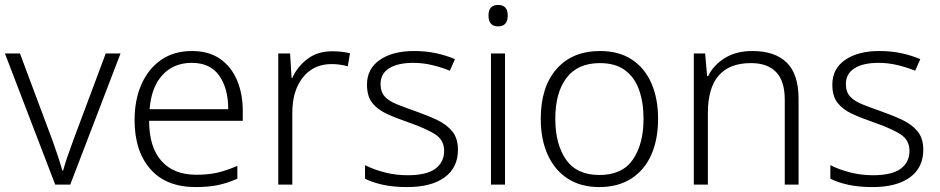

<svg xmlns="http://www.w3.org/2000/svg" viewBox="-20 -749 3812 779"><path d="M204 0 0 -532H61L193 -179Q205 -146 215.5 -114Q226 -82 233 -57H236Q243 -82 254 -114.5Q265 -147 277 -179L409 -532H469L265 0Z M759 -542Q827 -542 872.5 -510.5Q918 -479 941.5 -424Q965 -369 965 -298V-259H585Q585 -153 634.5 -96.5Q684 -40 776 -40Q825 -40 862 -48.5Q899 -57 943 -76V-24Q903 -6 864 2Q825 10 774 10Q654 10 590 -63Q526 -136 526 -262Q526 -343 553.5 -406Q581 -469 633 -505.5Q685 -542 759 -542ZM758 -494Q685 -494 639.5 -445Q594 -396 587 -306H906Q906 -390 869.5 -442Q833 -494 758 -494Z M1328 -541Q1367 -541 1400 -533L1391 -480Q1359 -489 1325 -489Q1252 -489 1209 -435Q1166 -381 1166 -292V0H1109V-532H1157L1163 -433H1166Q1186 -478 1227 -509.5Q1268 -541 1328 -541Z M1838 -141Q1838 -69 1784 -29.5Q1730 10 1632 10Q1576 10 1533 0.5Q1490 -9 1461 -24V-79Q1496 -61 1541 -49.5Q1586 -38 1633 -38Q1711 -38 1746.5 -64.5Q1782 -91 1782 -137Q1782 -181 1745 -204.5Q1708 -228 1636 -253Q1586 -270 1548.5 -287.5Q1511 -305 1490 -332Q1469 -359 1469 -406Q1469 -470 1521 -506Q1573 -542 1660 -542Q1708 -542 1749.5 -533Q1791 -524 1826 -509L1805 -462Q1774 -475 1735 -484.5Q1696 -494 1657 -494Q1594 -494 1559 -472Q1524 -450 1524 -408Q1524 -376 1541 -357.5Q1558 -339 1590 -326Q1622 -313 1668 -297Q1716 -280 1754 -262Q1792 -244 1815 -216Q1838 -188 1838 -141Z M2001 -729Q2040 -729 2040 -686Q2040 -642 2001 -642Q1962 -642 1962 -686Q1962 -729 2001 -729ZM2029 -532V0H1972V-532Z M2650 -267Q2650 -183 2622.5 -121Q2595 -59 2541.5 -24.5Q2488 10 2411 10Q2337 10 2284 -24Q2231 -58 2202.5 -120.5Q2174 -183 2174 -267Q2174 -396 2238 -469Q2302 -542 2415 -542Q2491 -542 2543.5 -507.5Q2596 -473 2623 -411Q2650 -349 2650 -267ZM2233 -267Q2233 -164 2276.5 -101.5Q2320 -39 2412 -39Q2505 -39 2548 -102Q2591 -165 2591 -267Q2591 -333 2573 -384Q2555 -435 2516 -464Q2477 -493 2414 -493Q2324 -493 2278.5 -433Q2233 -373 2233 -267Z M3033 -542Q3124 -542 3172 -495Q3220 -448 3220 -348V0H3164V-344Q3164 -420 3129 -456.5Q3094 -493 3027 -493Q2852 -493 2852 -290V0H2795V-532H2841L2849 -440H2853Q2874 -484 2920 -513Q2966 -542 3033 -542Z M3726 -141Q3726 -69 3672 -29.5Q3618 10 3520 10Q3464 10 3421 0.5Q3378 -9 3349 -24V-79Q3384 -61 3429 -49.5Q3474 -38 3521 -38Q3599 -38 3634.5 -64.5Q3670 -91 3670 -137Q3670 -181 3633 -204.5Q3596 -228 3524 -253Q3474 -270 3436.5 -287.5Q3399 -305 3378 -332Q3357 -359 3357 -406Q3357 -470 3409 -506Q3461 -542 3548 -542Q3596 -542 3637.5 -533Q3679 -524 3714 -509L3693 -462Q3662 -475 3623 -484.5Q3584 -494 3545 -494Q3482 -494 3447 -472Q3412 -450 3412 -408Q3412 -376 3429 -357.5Q3446 -339 3478 -326Q3510 -313 3556 -297Q3604 -280 3642 -262Q3680 -244 3703 -216Q3726 -188 3726 -141Z"/></svg>

Font: Noto Sans Sinhala Light
Style: Regular
Weight: 300
Designer: Jelle Bosma - Monotype Design Team
Foundry: Monotype Imaging Inc.
Version: Version 2.006; ttfautohint (v1.8.4.7-5d5b)